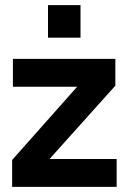

<svg xmlns="http://www.w3.org/2000/svg" viewBox="-20 -724 505 744"><path d="M27 0V-104L279 -388H30V-496H427V-392L172 -108H432V0ZM166 -578V-704H292V-578Z"/></svg>

Font: HostGroteskBold
Style: Bold
Weight: 700
Designer: Doukan Karapınar based on Poppins by Indian Type Foundry, Jonny Pinhorn
Foundry: Element Type
Version: Version 1.001; ttfautohint (v1.8.4.7-5d5b)